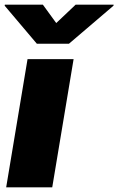

<svg xmlns="http://www.w3.org/2000/svg" viewBox="-22 -797 504 817"><path d="M95.2 -545.5H291.2L200.3 0H4.3ZM-1.4 -777H160.5L217.3 -698.9L299.7 -777H461.6L460.9 -772.7L271.3 -610.8H134.9L-2.1 -772.7Z"/></svg>

Font: Inter P Black
Style: Italic
Weight: 900
Italic angle: -9.40001°
Designer: Rasmus Andersson
Foundry: rsms
Version: Version 3.018;git-588b23468